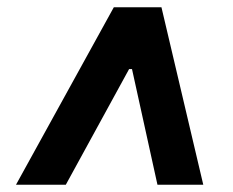

<svg xmlns="http://www.w3.org/2000/svg" viewBox="-20 -648 640 528"><path d="M24 -140 293 -628H424L539 -140H413L343 -458H335L161 -140Z"/></svg>

Font: Nunito Sans 6pt Black
Style: Italic
Weight: 900
Italic angle: -9°
Version: Version 3.101;gftools[0.9.27]